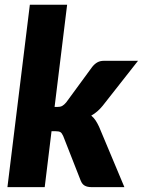

<svg xmlns="http://www.w3.org/2000/svg" viewBox="-20 -768 586 788"><path d="M255.5 -748.5 204 -329H214.5Q227.5 -329 235.2 -333.2Q243 -337.5 251.5 -347.5L358.5 -493.5Q368.5 -506 379.8 -512.2Q391 -518.5 407.5 -518.5H546.5L401.5 -334Q380.5 -308 354.5 -293.5Q365 -285 372.5 -273.5Q380 -262 386.5 -248L490.5 0H355.5Q339 0 328.2 -5.8Q317.5 -11.5 311.5 -26L239.5 -209.5Q234 -222 227.8 -225.8Q221.5 -229.5 207.5 -229.5H191.5L163.5 0H10.5L102.5 -748.5Z"/></svg>

Font: Lato ExtraBold
Style: Italic
Weight: 800
Italic angle: -7°
Designer: Lukasz Dziedzic with Adam Twardoch and Botio Nikoltchev
Foundry: tyPoland Lukasz Dziedzic
Version: Version 2.015; 2015-08-06; http://www.latofonts.com/